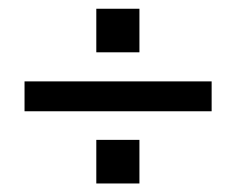

<svg xmlns="http://www.w3.org/2000/svg" viewBox="-20 -480 540 439"><path d="M200.2 -160.2H298.8V-60.5H200.2ZM200.2 -460H298.8V-360.4H200.2ZM36.1 -293.9H463.9V-225.6H36.1Z"/></svg>

Font: BabelStone Pseudographica Colour
Style: Regular
Weight: 400
Designer: Andrew West
Foundry: BabelStone
Version: Version 16.0.0